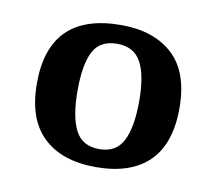

<svg xmlns="http://www.w3.org/2000/svg" viewBox="-49 -775 509 451"><g transform="rotate(10 205.0 -549.5)"><path d="M205 -380Q124 -380 79.5 -422.5Q35 -465 35 -550Q35 -719 207 -719Q285 -719 330 -677.5Q375 -636 375 -550Q375 -465 331.5 -422.5Q288 -380 205 -380ZM206 -423Q246 -423 262.5 -455.5Q279 -488 279 -550Q279 -612 262 -643Q245 -674 205 -674Q164 -674 148 -643Q132 -612 132 -550Q132 -488 148.5 -455.5Q165 -423 206 -423Z"/></g></svg>

Font: Noto Naskh Arabic Medium
Style: Regular
Weight: 500
Designer: Monotype Design Team, David Williams, Mohamad Dakak and Nizar Qandah
Foundry: Monotype Imaging Inc.
Version: Version 2.016